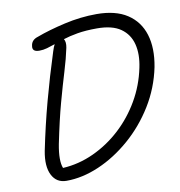

<svg xmlns="http://www.w3.org/2000/svg" viewBox="-81 -783 815 867"><g transform="rotate(-10 327.0 -350.0)"><path d="M155 9Q109 9 88.5 -31.5Q68 -72 81 -141Q104 -254 133 -361.5Q162 -469 197 -578Q203 -597 209 -608Q189 -601 171.5 -596Q154 -591 136 -591Q102 -591 107 -618Q110 -645 140 -654Q196 -675 270.5 -692Q345 -709 418 -709Q505 -709 558.5 -674Q612 -639 631.5 -576Q651 -513 635 -428Q616 -335 567 -255.5Q518 -176 449.5 -116.5Q381 -57 304.5 -24Q228 9 155 9ZM149 -160Q135 -86 149 -51Q222 -55 290.5 -86.5Q359 -118 415.5 -170Q472 -222 511.5 -290Q551 -358 567 -436Q580 -497 568 -544Q556 -591 517.5 -618Q479 -645 409 -645Q357 -645 319.5 -638.5Q282 -632 254 -623Q263 -609 258 -583Q248 -535 230.5 -478Q213 -421 192 -344.5Q171 -268 149 -160Z"/></g></svg>

Font: Shantell Sans Normal
Style: Italic
Weight: 300
Italic angle: -11.31°
Designer: Stephen Nixon, Anya Danilova, Shantell Martin
Foundry: Arrow Type
Version: Version 1.008;[a672d596b]